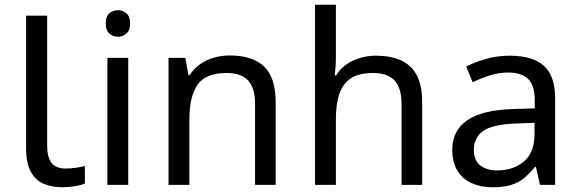

<svg xmlns="http://www.w3.org/2000/svg" viewBox="-20 -780 2443 810"><path d="M243 10Q199 10 164.5 -4.5Q130 -19 110 -55.5Q90 -92 90 -157V-714H179V-165Q179 -117 197.5 -93Q216 -69 256 -69Q278 -69 301.5 -72.5Q325 -76 338 -80V-6Q324 1 296.5 5.5Q269 10 243 10Z M521 -536V0H433V-536ZM478 -737Q498 -737 513.5 -723.5Q529 -710 529 -681Q529 -653 513.5 -639Q498 -625 478 -625Q456 -625 441 -639Q426 -653 426 -681Q426 -710 441 -723.5Q456 -737 478 -737Z M949 -546Q1045 -546 1094 -499.5Q1143 -453 1143 -349V0H1056V-343Q1056 -408 1027 -440Q998 -472 936 -472Q847 -472 813 -422Q779 -372 779 -278V0H691V-536H762L775 -463H780Q798 -491 824.5 -509.5Q851 -528 883 -537Q915 -546 949 -546Z M1397 -537Q1397 -518 1395.5 -498Q1394 -478 1392 -462H1398Q1415 -490 1441 -508Q1467 -526 1499 -535.5Q1531 -545 1565 -545Q1630 -545 1673.5 -524.5Q1717 -504 1739 -461Q1761 -418 1761 -349V0H1674V-343Q1674 -408 1645 -440Q1616 -472 1554 -472Q1494 -472 1460 -449.5Q1426 -427 1411.5 -383.5Q1397 -340 1397 -277V0H1309V-760H1397Z M2130 -545Q2228 -545 2275 -502Q2322 -459 2322 -365V0H2258L2241 -76H2237Q2214 -47 2189.5 -27.5Q2165 -8 2133.5 1Q2102 10 2057 10Q2009 10 1970.5 -7Q1932 -24 1910 -59.5Q1888 -95 1888 -149Q1888 -229 1951 -272.5Q2014 -316 2145 -320L2236 -323V-355Q2236 -422 2207 -448Q2178 -474 2125 -474Q2083 -474 2045 -461.5Q2007 -449 1974 -433L1947 -499Q1982 -518 2030 -531.5Q2078 -545 2130 -545ZM2156 -259Q2056 -255 2017.5 -227Q1979 -199 1979 -148Q1979 -103 2006.5 -82Q2034 -61 2077 -61Q2145 -61 2190 -98.5Q2235 -136 2235 -214V-262Z"/></svg>

Font: utamil05
Style: Book
Weight: 400
Designer: Jelle Bosma - Monotype Design Team
Foundry: Monotype Imaging Inc.
Version: Version 2.003